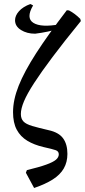

<svg xmlns="http://www.w3.org/2000/svg" viewBox="-20 -758 423 957"><path d="M150 179 109 103 114 90Q176 75 210.5 62.5Q245 50 259 38Q273 26 273 11Q273 -4 257.5 -9.5Q242 -15 197 -25Q150 -36 116 -56.5Q82 -77 63.5 -111.5Q45 -146 45 -199Q45 -260 73 -330.5Q101 -401 160 -492.5Q219 -584 313 -707L324 -706Q353 -691 380 -664L383 -653Q299 -550 242 -474Q185 -398 150 -344Q115 -290 99.5 -253Q84 -216 84 -190Q84 -166 97 -152.5Q110 -139 140.5 -130Q171 -121 223 -109Q273 -98 294.5 -68.5Q316 -39 316 9Q316 50 298 81.5Q280 113 243 136.5Q206 160 150 179ZM155 -590Q114 -590 84.5 -608.5Q55 -627 55 -657Q55 -680 74.5 -702Q94 -724 131 -738L145 -731Q108 -668 146.5 -644Q185 -620 278 -637L280 -617Q249 -607 218 -600.5Q187 -594 155 -590Z"/></svg>

Font: Alegreya
Style: Regular
Weight: 400
Designer: Juan Pablo del Peral
Foundry: Huerta Tipografica
Version: Version 2.009